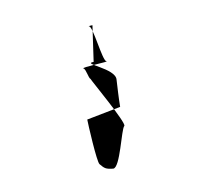

<svg xmlns="http://www.w3.org/2000/svg" viewBox="-51 -510 553 483"><g transform="rotate(-10 225.0 -269.0)"><path d="M159 -220C159 -210 164 -110 170 -104C180 -92 183 -89 202 -87C220 -86 239 -181 248 -188C255 -194 184 -318 185 -319C180 -322 178 -346 172 -348C164 -352 243 -354 232 -356C222 -358 214 -450 204 -450C200 -451 216 -452 213 -451L200 -360C168 -360 252 -335 249 -306C248 -290 246 -255 246 -237Z"/></g></svg>

Font: pokerface
Style: Regular
Weight: 400
Version: Version 1